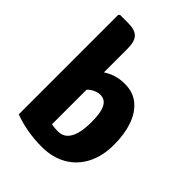

<svg xmlns="http://www.w3.org/2000/svg" viewBox="-213 -844 962 962"><g transform="rotate(45 267.5 -363.5)"><path d="M212.5 -25H59.5V-729L66.5 -736H125.5Q171.5 -736 192 -715Q212.5 -694 212.5 -642ZM505 -256.5Q505.5 -175.5 475 -115.8Q444.5 -56 388.2 -23.5Q332 9 255.5 9Q201 9 150.2 -0.2Q99.5 -9.5 59.5 -25L133.5 -140Q161.5 -122 192.8 -112.5Q224 -103 258.5 -103Q289 -103 308 -121.2Q327 -139.5 336 -173.5Q345 -207.5 345 -254Q345 -322 329.2 -352.5Q313.5 -383 281 -383.5Q259.5 -384.5 233.8 -369.5Q208 -354.5 189.5 -320.5L167.5 -438.5Q188 -458.5 211.5 -474.5Q235 -490.5 263.8 -499.8Q292.5 -509 327.5 -509Q387 -509 426.2 -476.2Q465.5 -443.5 485.2 -386.5Q505 -329.5 505 -256.5Z"/></g></svg>

Font: Signika
Style: Bold
Weight: 700
Designer: Anna Giedry
Foundry: Anna Giedry
Version: Version 2.001